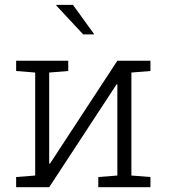

<svg xmlns="http://www.w3.org/2000/svg" viewBox="-20 -782 710 802"><path d="M47.4 0V-42.5L127 -48.8V-479L47.4 -485.4V-528.3H185.5H265.1V-485.4L185.5 -479V-99.1L188.5 -98.1L470.2 -528.3H528.8H608.4V-485.4L528.8 -479V-48.8L608.4 -42.5V0H390.6V-42.5L470.2 -48.8V-429.2L467.3 -430.2L185.5 0ZM373 -639.6 370.6 -638.2H327.6L214.8 -759.3L215.8 -761.7H284.7Z"/></svg>

Font: Roboto Slab LO Light
Style: Regular
Weight: 300
Designer: Google
Version: Version 2.000